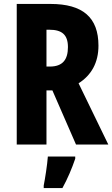

<svg xmlns="http://www.w3.org/2000/svg" viewBox="-20 -734 570 975"><path d="M236 -714H65V0H216V-275H246L366 0H530L379 -311C444 -352 480 -416 480 -502C480 -645 401 -714 236 -714ZM231 -583C294 -583 325 -558 325 -495C325 -432 299 -396 233 -396H216V-583ZM362 72V61H223C220 103 209 173 202 208V221H297C323 174 345 122 362 72Z"/></svg>

Font: Noto Sans Gujarati UI ExtraCondensed ExtraBold
Style: Regular
Weight: 800
Width: 2
Designer: Jelle Bosma - Monotype Design Team, Universal Thirst
Foundry: Monotype Imaging Inc.
Version: Version 2.106